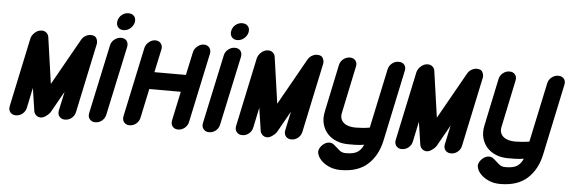

<svg xmlns="http://www.w3.org/2000/svg" viewBox="-54 -907 3773 1269"><g transform="rotate(5 1832.0 -272.0)"><path d="M120 -504Q125 -526 145.5 -544.5Q166 -563 191 -563Q209 -563 221.5 -552.5Q234 -542 237 -525L281 -217Q324 -293 367.5 -370.5Q411 -448 454 -524Q464 -542 481 -552Q498 -562 516 -562Q544 -562 553.5 -545Q563 -528 561 -509L463 -47Q458 -22 438.5 -6Q419 10 394 10Q371 10 357.5 -6Q344 -22 349 -47L376 -173Q356 -138 335.5 -101Q315 -64 295 -29Q284 -14 266 -2Q248 10 233 10Q216 10 203.5 -1Q191 -12 188 -27L165 -180L137 -47Q132 -22 112.5 -6Q93 10 68 10Q45 10 31.5 -6Q18 -22 23 -47Z M728 -613Q703 -613 690.5 -630Q678 -647 683 -670Q688 -695 707.5 -711Q727 -727 752 -727Q777 -727 790 -711Q803 -695 798 -670Q793 -647 773 -630Q753 -613 728 -613ZM648 -504Q653 -529 673.5 -545Q694 -561 717 -561Q742 -561 754.5 -545Q767 -529 762 -504L664 -47Q659 -22 639.5 -6Q620 10 595 10Q572 10 558.5 -6Q545 -22 550 -47Z M876 -507Q881 -530 901 -547Q921 -564 944 -564Q969 -564 981.5 -547Q994 -530 989 -507L956 -354H1165L1198 -507Q1203 -530 1223 -547Q1243 -564 1266 -564Q1291 -564 1303.5 -547Q1316 -530 1311 -507L1213 -47Q1208 -22 1188.5 -6Q1169 10 1144 10Q1121 10 1108 -6Q1095 -22 1100 -47L1141 -240H932L891 -47Q886 -22 866.5 -6Q847 10 822 10Q799 10 786 -6Q773 -22 778 -47Z M1483 -613Q1458 -613 1445.5 -630Q1433 -647 1438 -670Q1443 -695 1462.5 -711Q1482 -727 1507 -727Q1532 -727 1545 -711Q1558 -695 1553 -670Q1548 -647 1528 -630Q1508 -613 1483 -613ZM1403 -504Q1408 -529 1428.5 -545Q1449 -561 1472 -561Q1497 -561 1509.5 -545Q1522 -529 1517 -504L1419 -47Q1414 -22 1394.5 -6Q1375 10 1350 10Q1327 10 1313.5 -6Q1300 -22 1305 -47Z M1622 -504Q1627 -526 1647.5 -544.5Q1668 -563 1693 -563Q1711 -563 1723.5 -552.5Q1736 -542 1739 -525L1783 -217Q1826 -293 1869.5 -370.5Q1913 -448 1956 -524Q1966 -542 1983 -552Q2000 -562 2018 -562Q2046 -562 2055.5 -545Q2065 -528 2063 -509L1965 -47Q1960 -22 1940.5 -6Q1921 10 1896 10Q1873 10 1859.5 -6Q1846 -22 1851 -47L1878 -173Q1858 -138 1837.5 -101Q1817 -64 1797 -29Q1786 -14 1768 -2Q1750 10 1735 10Q1718 10 1705.5 -1Q1693 -12 1690 -27L1667 -180L1639 -47Q1634 -22 1614.5 -6Q1595 10 1570 10Q1547 10 1533.5 -6Q1520 -22 1525 -47Z M2504 -36Q2483 64 2418 123.5Q2353 183 2238 183Q2198 183 2167.5 170.5Q2137 158 2116.5 140Q2096 122 2087 102Q2078 82 2081 67Q2086 45 2106.5 27Q2127 9 2150 9Q2165 9 2176.5 17.5Q2188 26 2199 36Q2210 47 2224.5 58Q2239 69 2263 69Q2318 69 2342.5 51Q2367 33 2379 3Q2350 8 2323.5 8.5Q2297 9 2275 9Q2231 9 2195 -5.5Q2159 -20 2135 -46.5Q2111 -73 2101 -110.5Q2091 -148 2101 -194L2167 -508Q2172 -531 2191.5 -547Q2211 -563 2236 -563Q2259 -563 2272 -547Q2285 -531 2280 -508L2214 -194Q2209 -170 2215.5 -153.5Q2222 -137 2236 -126Q2250 -115 2270 -110Q2290 -105 2312 -105Q2333 -105 2358.5 -107Q2384 -109 2406 -113L2490 -508Q2495 -531 2514.5 -547Q2534 -563 2559 -563Q2584 -563 2596.5 -547Q2609 -531 2604 -508Z M2681 -504Q2686 -526 2706.5 -544.5Q2727 -563 2752 -563Q2770 -563 2782.5 -552.5Q2795 -542 2798 -525L2842 -217Q2885 -293 2928.5 -370.5Q2972 -448 3015 -524Q3025 -542 3042 -552Q3059 -562 3077 -562Q3105 -562 3114.5 -545Q3124 -528 3122 -509L3024 -47Q3019 -22 2999.5 -6Q2980 10 2955 10Q2932 10 2918.5 -6Q2905 -22 2910 -47L2937 -173Q2917 -138 2896.5 -101Q2876 -64 2856 -29Q2845 -14 2827 -2Q2809 10 2794 10Q2777 10 2764.5 -1Q2752 -12 2749 -27L2726 -180L2698 -47Q2693 -22 2673.5 -6Q2654 10 2629 10Q2606 10 2592.5 -6Q2579 -22 2584 -47Z M3563 -36Q3542 64 3477 123.5Q3412 183 3297 183Q3257 183 3226.5 170.5Q3196 158 3175.5 140Q3155 122 3146 102Q3137 82 3140 67Q3145 45 3165.5 27Q3186 9 3209 9Q3224 9 3235.5 17.5Q3247 26 3258 36Q3269 47 3283.5 58Q3298 69 3322 69Q3377 69 3401.5 51Q3426 33 3438 3Q3409 8 3382.5 8.5Q3356 9 3334 9Q3290 9 3254 -5.5Q3218 -20 3194 -46.5Q3170 -73 3160 -110.5Q3150 -148 3160 -194L3226 -508Q3231 -531 3250.5 -547Q3270 -563 3295 -563Q3318 -563 3331 -547Q3344 -531 3339 -508L3273 -194Q3268 -170 3274.5 -153.5Q3281 -137 3295 -126Q3309 -115 3329 -110Q3349 -105 3371 -105Q3392 -105 3417.5 -107Q3443 -109 3465 -113L3549 -508Q3554 -531 3573.5 -547Q3593 -563 3618 -563Q3643 -563 3655.5 -547Q3668 -531 3663 -508Z"/></g></svg>

Font: VDS
Style: Bold Italic
Weight: 700
Designer: artmaker
Foundry: artmaker
Version: Version 1.000 2009 initial release